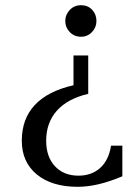

<svg xmlns="http://www.w3.org/2000/svg" viewBox="-20 -700 530 731"><path d="M347.2 -620.1Q347.2 -595.7 330.1 -577.9Q313 -560.1 288.6 -560.1Q262.7 -560.1 245.6 -577.9Q228.5 -595.7 228.5 -620.1Q228.5 -644 245.6 -662.1Q262.7 -680.2 288.6 -680.2Q314.5 -680.2 330.8 -662.8Q347.2 -645.5 347.2 -620.1ZM445.8 -28.8Q398.4 -8.8 356.4 1.2Q314.5 11.2 275.9 11.2Q177.2 11.2 120.1 -35.9Q63 -83 63 -164.1Q63 -247.1 112.3 -300Q161.6 -353 259.8 -375.5V-488.8H315.9V-342.8Q237.3 -324.2 196.5 -278.6Q155.8 -232.9 155.8 -164.1Q155.8 -103 189.2 -67.1Q222.7 -31.2 278.8 -31.2Q328.6 -31.2 361.3 -60.5Q394 -89.8 402.8 -145.5H445.8Z"/></svg>

Font: KhunPaOh
Style: Regular
Weight: 400
Designer: Khon Soe Zaw Thu
Version: Version 1.00 July 11, 2016, initial release